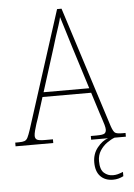

<svg xmlns="http://www.w3.org/2000/svg" viewBox="-64 -760 717 1030"><g transform="rotate(-5 294.0 -245.0)"><path d="M-3 0V-20H16Q37 -20 47.5 -24Q58 -28 64.5 -41Q71 -54 80 -81L283 -714H307L515 -63Q525 -34 534.5 -27Q544 -20 575 -20H591V0H404V-20H433Q469 -20 478 -26.5Q487 -33 487 -48Q487 -57 482.5 -73.5Q478 -90 472 -107Q466 -124 463 -134L426 -251H164L129 -140Q125 -129 119 -111Q113 -93 108.5 -75Q104 -57 104 -47Q104 -33 113.5 -26.5Q123 -20 158 -20H200V0ZM172 -276H418L347 -501Q333 -547 318.5 -594Q304 -641 295 -670Q292 -654 283 -626.5Q274 -599 264 -568.5Q254 -538 247 -513ZM503 224Q460 224 435 198Q410 172 410 123Q410 77 437 43.5Q464 10 495 0H530Q511 7 489 22.5Q467 38 451.5 62Q436 86 436 118Q436 164 456.5 182Q477 200 504 200Q518 200 529.5 197Q541 194 559 187V210Q545 217 531.5 220.5Q518 224 503 224Z"/></g></svg>

Font: Noto Serif Lao SemiCondensed Thin
Style: Regular
Weight: 100
Width: 4
Designer: Monotype Design Team
Foundry: Monotype Imaging Inc.
Version: Version 2.003; ttfautohint (v1.8.4.7-5d5b)